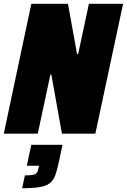

<svg xmlns="http://www.w3.org/2000/svg" viewBox="-30 -708 672 1017"><path d="M-10 0 136 -688H330L378 -422H384L441 -688H622L475 0H298L242 -313H237L170 0ZM87 289 102 221Q131 221 145 218Q159 215 165 207Q171 199 174 183L177 170H112L136 59H301L282 149Q273 192 263 219.5Q253 247 234 262Q215 277 180 283Q145 289 87 289Z"/></svg>

Font: Saira SemiCondensed Black
Style: Italic
Weight: 900
Width: 4
Italic angle: -12°
Designer: Hector Gatti with collaboration of the Omnibus-Type team
Foundry: Omnibus-Type
Version: Version 1.101